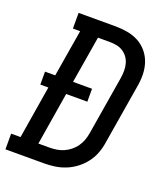

<svg xmlns="http://www.w3.org/2000/svg" viewBox="-160 -828 795 921"><g transform="rotate(20 238.0 -367.5)"><path d="M-24 0V-80H24L68 -349H27V-415H79L119 -655H82V-735H270Q302 -735 332.5 -729.5Q363 -724 389 -710Q415 -696 434 -673Q453 -650 462.5 -621.5Q472 -593 472.5 -561.5Q473 -530 467 -498L417 -196Q413 -168 403 -141Q393 -114 375.5 -90.5Q358 -67 334 -48.5Q310 -30 283 -19Q256 -8 228 -4Q200 0 173 0ZM173 -80Q191 -80 209 -83Q227 -86 244 -93.5Q261 -101 276 -113Q291 -125 302 -140.5Q313 -156 319.5 -173.5Q326 -191 329 -209L379 -511Q382 -530 382 -548.5Q382 -567 377.5 -584Q373 -601 363 -615Q353 -629 338.5 -638.5Q324 -648 306.5 -651.5Q289 -655 270 -655H210L170 -415H267V-349H159L115 -80Z"/></g></svg>

Font: Iosevka Slab Medium Oblique
Style: Regular
Weight: 500
Italic angle: -9°
Monospace: yes
Designer: Belleve Invis
Foundry: Belleve Invis
Version: Version 11.1.1; ttfautohint (v1.8.3)